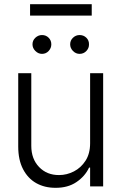

<svg xmlns="http://www.w3.org/2000/svg" viewBox="-20 -899 585 926"><path d="M414.6 -208V-545.9H477.5V0H414.6V-90.8H409.7Q390.1 -48.8 348.6 -20.8Q307.1 7.3 247.1 6.8Q194.8 6.8 154.5 -15.9Q114.3 -38.6 91.1 -83.3Q67.9 -127.9 67.9 -192.4V-545.9H130.9V-195.8Q130.9 -132.3 168.7 -93.3Q206.5 -54.2 265.1 -54.7Q302.2 -54.7 336.4 -72.3Q370.6 -89.8 392.6 -124Q414.6 -158.2 414.6 -208ZM182.6 -639.2Q164.6 -639.2 150.6 -653.1Q136.7 -667 136.7 -685.1Q136.7 -704.1 150.6 -717Q164.6 -730 182.6 -730Q201.7 -730 214.6 -717Q227.5 -704.1 227.5 -685.1Q227.5 -667 214.6 -653.1Q201.7 -639.2 182.6 -639.2ZM363.8 -639.2Q345.7 -639.2 332 -653.1Q318.4 -667 318.4 -685.1Q318.4 -704.1 332 -717Q345.7 -730 363.8 -730Q383.3 -730 396.5 -717Q409.7 -704.1 409.2 -685.1Q409.7 -667 396.5 -653.1Q383.3 -639.2 363.8 -639.2ZM422.4 -878.9V-823.7H125V-878.9Z"/></svg>

Font: Inter Tight Light
Style: Regular
Weight: 300
Designer: Rasmus Andersson
Foundry: rsms
Version: Version 3.004